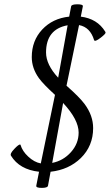

<svg xmlns="http://www.w3.org/2000/svg" viewBox="-20 -809 527 912"><path d="M479.5 -659.2Q481.4 -656.2 481.4 -653.8Q481.4 -647.9 459 -630.4Q430.2 -607.9 426.8 -618.7Q408.7 -679.7 355.5 -689.9L295.9 -401.9Q357.9 -347.2 381.8 -314.9Q422.4 -260.3 422.4 -200.7Q422.4 -115.7 363.8 -58.1Q307.1 -2.9 220.2 6.8Q212.9 46.4 208 73.2Q206.1 83.5 178.2 83.5Q150.4 83.5 152.3 73.2Q157.2 47.4 165.5 6.8Q72.8 -3.4 32.2 -69.3Q25.9 -79.1 48.8 -102.5Q67.9 -122.6 75.2 -122.6Q77.1 -122.1 77.6 -120.6Q86.4 -90.8 113.8 -65.4Q142.1 -38.6 173.8 -32.7L241.2 -358.4Q185.1 -409.7 165 -437.5Q130.9 -484.9 130.9 -537.6Q130.9 -615.7 180.4 -668.7Q230 -721.7 308.6 -730L317.9 -778.8Q319.8 -788.6 347.7 -788.6Q375.5 -788.6 373.5 -778.8Q370.1 -760.3 363.8 -730Q441.9 -720.2 479.5 -659.2ZM301.3 -689Q198.7 -670.4 198.7 -559.6Q198.7 -502 256.3 -439.9ZM353.5 -179.2Q353.5 -240.7 279.8 -319.8Q262.7 -225.1 228 -35.2Q280.3 -45.4 316.9 -86.2Q353.5 -127 353.5 -179.2Z"/></svg>

Font: Dai Banna SIL Light
Style: Oblique
Weight: 400
Italic angle: -11°
Designer: Victor Gaultney
Foundry: SIL International
Version: Version 2.000